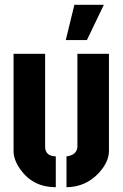

<svg xmlns="http://www.w3.org/2000/svg" viewBox="-20 -783 516 808"><path d="M256.8 -614.3 293 -762.7H417L345.7 -614.3ZM37.1 -147.5V-556.6H169.9V-163.1Q171.9 -126 214.8 -125V4.9Q119.1 4.9 65.4 -70.3Q37.1 -110.4 37.1 -147.5ZM259.8 4.9V-125Q301.8 -129.9 305.7 -163.1V-556.6H438.5V-147.5Q438.5 -101.6 395.5 -54.7Q340.8 3.9 259.8 4.9Z"/></svg>

Font: Post No Bills Colombo ExtraBold
Style: Regular
Weight: 800
Designer: Kosala Senevirathne, Siva Puranthara, Lasantha Premarathna, Tharique Azeez
Foundry: Mooniak
Version: Version 1.220 ; ttfautohint (v1.6)